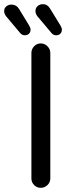

<svg xmlns="http://www.w3.org/2000/svg" viewBox="-57 -896 355 922"><path d="M93.8 -39.1V-641.6Q93.8 -660.2 106.9 -673.8Q120.1 -687.5 138.7 -687.5Q157.2 -687.5 170.9 -673.8Q184.6 -660.2 184.6 -641.6V-39.1Q184.6 -20.5 170.9 -7.3Q157.2 5.9 138.7 5.9Q120.1 5.9 106.9 -7.3Q93.8 -20.5 93.8 -39.1ZM40 -737.3 -27.3 -817.4Q-37.1 -830.1 -37.1 -842.8Q-37.1 -856.4 -26.9 -865.2Q-16.6 -874 -2 -874Q21.5 -874 34.2 -853.5L83 -773.4Q89.8 -761.7 89.8 -753.9Q89.8 -741.2 82 -733.9Q74.2 -726.6 62.5 -726.6Q48.8 -726.6 40 -737.3ZM149.4 -876Q170.9 -876 183.6 -854.5L233.4 -773.4Q240.2 -761.7 240.2 -753.9Q240.2 -741.2 232.4 -733.9Q224.6 -726.6 212.9 -726.6Q199.2 -726.6 190.4 -737.3L123 -817.4Q113.3 -830.1 113.3 -842.8Q113.3 -857.4 123.5 -866.7Q133.8 -876 149.4 -876Z"/></svg>

Font: jf-openhuninn-2.0
Style: Regular
Weight: 400
Designer: [Kosugi Maru]
Designed by MOTOYA      

[Varela Round]
Joe Prince (Latin component); Avraham Cornfeld (Hebrew component)
Foundry: justfont CO.,LTD.
Version: 2.0